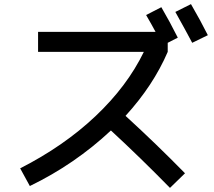

<svg xmlns="http://www.w3.org/2000/svg" viewBox="-20 -870 1040 933"><path d="M165 -618V-715H736Q719 -747 690 -797L764 -835Q806 -763 844 -687L795 -662V-618Q725 -455 590 -307Q741 -169 879 -28L806 43Q662 -104 519 -236Q344 -72 125 34L78 -52Q290 -160 444 -305.5Q598 -451 679 -618ZM832 -812 908 -850Q955 -769 990 -699L914 -662Q884 -719 832 -812Z"/></svg>

Font: Mplus 1p Medium
Style: Regular
Weight: 500
Version: Version 1.061